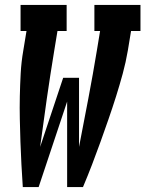

<svg xmlns="http://www.w3.org/2000/svg" viewBox="-20 -755 587 775"><path d="M72 0Q69 -45 66.5 -91Q64 -137 62.5 -182.5Q61 -228 60 -274Q59 -320 60 -366Q61 -412 63.5 -458.5Q66 -505 74 -551L87 -630H63V-735H249V-630H212L199 -551Q183 -454 169 -357Q155 -260 142 -162L235 -441H299V-162Q318 -260 336.5 -357Q355 -454 371 -551L384 -630H361V-735H547V-630H509L496 -551Q488 -504 475.5 -458Q463 -412 448.5 -366Q434 -320 418 -274Q402 -228 385.5 -182Q369 -136 351.5 -90.5Q334 -45 315 0H251V-345L136 0Z"/></svg>

Font: Iosevka Curly Slab XBdObl
Style: Regular
Weight: 800
Italic angle: -9°
Monospace: yes
Designer: Belleve Invis
Foundry: Belleve Invis
Version: Version 11.1.0; ttfautohint (v1.8.3)